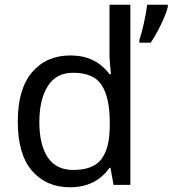

<svg xmlns="http://www.w3.org/2000/svg" viewBox="-20 -780 728 810"><path d="M275 10Q175 10 115 -59.5Q55 -129 55 -267Q55 -405 115.5 -475.5Q176 -546 276 -546Q318 -546 349 -535.5Q380 -525 403 -507Q426 -489 442 -467H448Q447 -480 444.5 -505.5Q442 -531 442 -546V-760H530V0H459L446 -72H442Q426 -49 403 -30.5Q380 -12 348.5 -1Q317 10 275 10ZM289 -63Q374 -63 408.5 -109.5Q443 -156 443 -250V-266Q443 -366 410 -419.5Q377 -473 288 -473Q217 -473 181.5 -416.5Q146 -360 146 -265Q146 -169 181.5 -116Q217 -63 289 -63ZM688 -751Q684 -733 672.5 -706Q661 -679 646 -650.5Q631 -622 616 -600H568V-612Q573 -626 578 -645Q583 -664 587.5 -684.5Q592 -705 595.5 -724.5Q599 -744 601 -760H688Z"/></svg>

Font: Noto Sans Oriya
Style: Regular
Weight: 400
Designer: Amélie Bonet and Sol Matas
Foundry: Google LLC
Version: Version 2.006